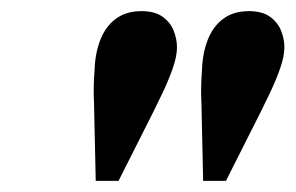

<svg xmlns="http://www.w3.org/2000/svg" viewBox="-20 -770 531 345"><path d="M152 -445 149 -583Q148 -601 148.5 -616.5Q149 -632 150 -645Q151 -675 160.5 -699Q170 -723 188.5 -736.5Q207 -750 234 -750Q258 -750 272 -740Q286 -730 292 -715Q298 -700 298 -685Q298 -669 290.5 -647.5Q283 -626 273 -605Q263 -584 256 -570L193 -445ZM345 -445 342 -583Q341 -601 341.5 -616.5Q342 -632 343 -645Q344 -675 353.5 -699Q363 -723 381.5 -736.5Q400 -750 427 -750Q451 -750 465 -740Q479 -730 485 -715Q491 -700 491 -685Q491 -669 483.5 -647.5Q476 -626 466 -605Q456 -584 449 -570L386 -445Z"/></svg>

Font: Instrument Sans SemiBold
Style: Italic
Weight: 600
Italic angle: -13°
Designer: Rodrigo Fuenzalida
Foundry: fragTYPE
Version: Version 1.000;gftools[0.9.28]